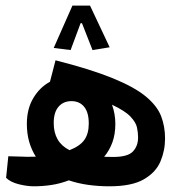

<svg xmlns="http://www.w3.org/2000/svg" viewBox="-20 -654 626 677"><path d="M99.1 2.9Q75.2 2.9 46.1 -4.4Q17.1 -11.7 1.5 -26.9L9.3 -103Q24.4 -102.5 43 -102.1Q61 -101.1 77.6 -101.1Q92.8 -101.1 106.4 -101.6Q91.3 -125 83 -153.8Q74.7 -182.6 74.7 -217.3Q74.7 -270 97.4 -308.1Q120.1 -346.2 156.2 -365.7L175.8 -441.4Q300.3 -409.7 377 -378.4Q453.6 -347.2 493.7 -314.2Q533.7 -281.2 547.9 -244.9Q562 -208.5 562 -166Q562 -123 545.7 -84.5Q529.3 -45.9 486.8 -21.5Q444.3 2.9 365.7 2.9Q326.7 2.9 290.5 -2.2Q254.4 -7.3 222.7 -18.1Q191.9 -6.3 160.9 -1.7Q129.9 2.9 99.1 2.9ZM225.1 -124.5Q261.7 -138.7 277.3 -160.6Q293 -182.6 293 -218.3Q293 -257.8 276.6 -277.6Q260.3 -297.4 231.9 -297.4Q203.6 -297.4 186.5 -277.8Q169.4 -258.3 169.4 -220.2Q169.4 -152.3 225.1 -124.5ZM347.2 -101.1Q362.3 -100.6 379.4 -100.6Q430.7 -100.6 448.7 -119.9Q466.8 -139.2 466.8 -168.5Q466.8 -169.4 466.8 -171.4Q466.8 -186 463.1 -204.1Q459.5 -222.2 440.2 -242.7Q420.9 -263.2 375 -284.7Q386.7 -252 386.7 -217.3Q386.7 -181.2 376.5 -152.6Q366.2 -124 347.2 -101.1ZM297.4 -634.3 366.7 -487.3 306.2 -477.5 269 -572.3H264.2L229 -477.5L169.4 -484.9L235.4 -634.3Z"/></svg>

Font: CaskaydiaMono NF
Style: Regular
Weight: 400
Designer: Aaron Bell
Foundry: Saja Typeworks
Version: Version 2111.001; ttfautohint (v1.8.4);Nerd Fonts 3.1.1